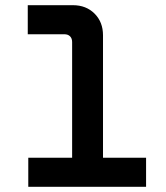

<svg xmlns="http://www.w3.org/2000/svg" viewBox="-20 -720 640 740"><path d="M258 -44V-558Q258 -572 250 -580Q242 -588 228 -588H87V-700H261Q312 -700 344.5 -667.5Q377 -635 377 -584V-44ZM89 0V-112H543V0Z"/></svg>

Font: SUSE SemiBold
Style: Regular
Weight: 600
Designer: Rene Bieder
Foundry: SUSE
Version: Version 1.000